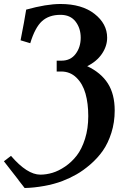

<svg xmlns="http://www.w3.org/2000/svg" viewBox="-50 -755 619 968"><path d="M490.2 -564.9Q490.2 -522.5 463.9 -483.6Q437.5 -444.8 389.6 -421.4Q459 -388.7 493.7 -334.5Q528.3 -280.3 528.3 -197.8Q528.3 -138.2 511.5 -85.2Q494.6 -32.2 468.3 5.1Q441.9 42.5 405.8 73.7Q369.6 105 335.4 124.3Q301.3 143.6 264.6 157.7Q223.6 173.3 172.4 182.6Q121.1 191.9 74.2 192.9Q55.2 168.5 43 152.8H43.5Q2 100.1 -30.3 58.1L5.4 30.8Q86.9 125.5 153.3 125.5Q183.1 125.5 214.4 116.2Q245.6 106.9 278.6 84.5Q311.5 62 336.9 29.3Q362.3 -3.4 378.7 -55.2Q395 -106.9 395 -169.9Q395 -233.4 381.1 -283Q367.2 -332.5 335.4 -363.5Q303.7 -394.5 258.3 -394.5H235.8V-449.2H260.3Q305.7 -449.2 331.3 -483.2Q356.9 -517.1 356.9 -564.9Q356.9 -612.8 330.8 -646.5Q304.7 -680.2 254.9 -680.2Q196.8 -680.2 161.6 -648.2Q126.5 -616.2 102.5 -537.1L53.7 -551.8Q73.2 -650.4 82 -706.5Q184.1 -734.9 254.9 -734.9Q362.8 -734.9 426.5 -685.1Q490.2 -635.3 490.2 -564.9Z"/></svg>

Font: Flanker
Style: Bold
Weight: 700
Designer: Flanker
Foundry: Flanker
Version: Version 2.021